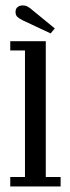

<svg xmlns="http://www.w3.org/2000/svg" viewBox="-20 -672 252 692"><path d="M17 0V-34H70V-490H17V-523.5H145V-34H198.5V0ZM162.5 -551.5 62.5 -598.5Q49.5 -605 42.8 -611Q36 -617 36 -629.5Q36 -640.5 43.5 -646.5Q51 -652.5 62 -652.5Q71.5 -652.5 78.5 -648.8Q85.5 -645 92 -639.5L177.5 -569.5Z"/></svg>

Font: Imbue Thin
Style: Regular
Weight: 400
Version: Version 1.102